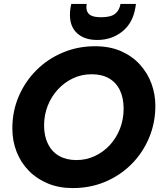

<svg xmlns="http://www.w3.org/2000/svg" viewBox="-20 -948 820 980"><path d="M351 12Q282 12 225.5 -11Q169 -34 128 -75.5Q87 -117 65 -172.5Q43 -228 43 -293Q43 -380 75.5 -456Q108 -532 165.5 -589.5Q223 -647 300 -679.5Q377 -712 465 -712Q541 -712 598.5 -686.5Q656 -661 695 -617.5Q734 -574 753.5 -520Q773 -466 773 -408Q773 -322 741.5 -246Q710 -170 653 -112Q596 -54 519 -21Q442 12 351 12ZM370 -131Q420 -131 464 -151.5Q508 -172 541 -208Q574 -244 592.5 -291.5Q611 -339 611 -393Q611 -448 592 -487.5Q573 -527 536.5 -548Q500 -569 448 -569Q396 -569 352 -548Q308 -527 275 -491Q242 -455 223.5 -408Q205 -361 205 -308Q205 -253 225 -213Q245 -173 282 -152Q319 -131 370 -131ZM476 -744Q412 -744 374.5 -777.5Q337 -811 337 -872Q337 -886 338.5 -899Q340 -912 344 -928H423Q422 -924 421.5 -919.5Q421 -915 421 -911Q421 -886 438 -873Q455 -860 496 -860Q546 -860 568 -878Q590 -896 595 -928H674L671 -909Q658 -830 604 -787Q550 -744 476 -744Z"/></svg>

Font: Rethink Sans ExtraBold
Style: Italic
Weight: 800
Italic angle: -10°
Designer: The Rethink Sans project authors (Hans Thiessen). DM Sans designed by Colophon Foundry.
Foundry: Rethink Communications LLC
Version: Version 1.001